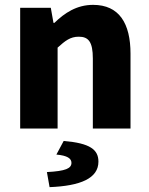

<svg xmlns="http://www.w3.org/2000/svg" viewBox="-20 -529 615 790"><path d="M63 0H217V-333C248 -361 269 -378 304 -378C344 -378 362 -357 362 -288V0H517V-308C517 -432 471 -509 363 -509C295 -509 245 -475 204 -435H200L189 -497H63ZM184 241C311 236 385 205 385 136C385 87 351 60 242 51L212 107C257 111 274 123 274 141C274 164 250 175 173 179Z"/></svg>

Font: DAIFUKU Sans
Style: Bold
Weight: 700
Designer: Original font ‘Source Han Sans JP’ : Paul D. Hunt
Foundry: Daifuku
Version: Version 1.000